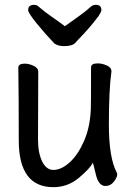

<svg xmlns="http://www.w3.org/2000/svg" viewBox="-20 -755 540 799"><path d="M202.1 23.9Q58.1 23.9 58.1 -170.9Q58.1 -356 56.2 -474.1Q57.1 -490.2 83 -490.2Q100.1 -490.2 119.6 -481.2Q139.2 -472.2 139.2 -456.1Q138.2 -339.8 138.2 -174.8Q138.2 -118.2 155.5 -83Q172.9 -47.9 202.1 -47.9Q234.9 -47.9 269.5 -78.9Q304.2 -109.9 329.6 -168Q355 -226.1 357.9 -300.8Q358.9 -317.9 358.9 -475.1Q358.9 -491.2 387.2 -491.2Q404.8 -491.2 424.3 -482.7Q443.8 -474.1 443.8 -458Q433.1 -381.8 433.1 -236.8Q433.1 -98.1 465.8 -37.1Q467.8 -35.2 467.8 -28.8Q467.8 -17.1 453.9 1Q439.9 19 418.9 19Q390.1 19 378.7 -29.5Q367.2 -78.1 366.2 -78.1Q356 -55.2 309.1 -15.6Q262.2 23.9 202.1 23.9ZM247.1 -563Q222.2 -563 206.1 -574.2Q170.9 -610.8 134 -656Q97.2 -701.2 97.2 -712.9Q97.2 -734.9 122.1 -734.9Q133.8 -734.9 141.1 -727.1Q164.1 -707 195.1 -685.5Q226.1 -664.1 250 -646Q274.9 -664.1 305.4 -685.5Q335.9 -707 357.9 -727.1Q366.2 -734.9 378.9 -734.9Q401.9 -734.9 401.9 -712.9Q401.9 -706.1 390.1 -688Q351.1 -636.2 305.2 -589.8L293.9 -577.1Q280.8 -563 247.1 -563Z"/></svg>

Font: LXGW WenKai Mono GB Screen
Style: Regular
Weight: 400
Monospace: yes
Designer: LXGW / Fontworks Inc.
Foundry: LXGW / Fontworks Inc.
Version: Version 1.510;January 18,2025